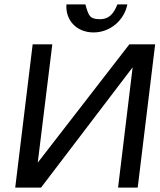

<svg xmlns="http://www.w3.org/2000/svg" viewBox="-20 -850 723 870"><path d="M166 0 581 -545 515 0H604L683 -649H566L151 -113L217 -649H128L49 0ZM432 -763C410 -763 395 -768 388 -777C380 -786 374 -804 367 -830H281C276 -757 328 -703 404 -703C479 -703 543 -758 557 -830H512C496 -791 477 -763 432 -763Z"/></svg>

Font: Gamestation Display
Style: Italic
Weight: 400
Designer: Jonas Hecksher
Foundry: Jonas Hecksher, Playtypeª, e-types AS
Version: Version 1.003